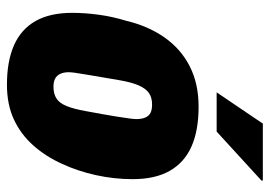

<svg xmlns="http://www.w3.org/2000/svg" viewBox="-132 -633 777 553"><g transform="rotate(90 256.5 -356.5)"><path d="M224 12Q156 12 110 -8.5Q64 -29 40.5 -70.5Q17 -112 17 -176Q17 -213 22.5 -253Q28 -293 40 -332Q55 -395 88 -442Q121 -489 171 -514.5Q221 -540 287 -540Q356 -540 402 -519.5Q448 -499 472 -457Q496 -415 496 -350Q496 -297 484.5 -244.5Q473 -192 452 -147Q431 -100 399 -64Q367 -28 324 -8Q281 12 224 12ZM230 -122Q250 -122 263.5 -130.5Q277 -139 285.5 -160Q294 -181 300 -215Q311 -274 315.5 -302.5Q320 -331 321.5 -343Q323 -355 323 -361Q323 -376 318.5 -386.5Q314 -397 305 -401.5Q296 -406 281 -406Q261 -406 248 -397Q235 -388 226 -367.5Q217 -347 211 -312Q201 -253 196 -224Q191 -195 189.5 -183.5Q188 -172 188 -166Q188 -151 193 -141Q198 -131 207 -126.5Q216 -122 230 -122ZM246 -592 336 -725H500V-721L359 -592Z"/></g></svg>

Font: Archivo Condensed Black
Style: Italic
Weight: 900
Width: 3
Italic angle: -10°
Designer: Hector Gatti
Foundry: Omnibus-Type
Version: Version 2.001